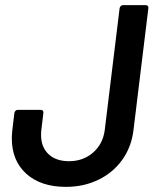

<svg xmlns="http://www.w3.org/2000/svg" viewBox="-20 -720 603 748"><path d="M26 -181Q26 -191 28 -213L36 -280Q37 -285 40.5 -288.5Q44 -292 49 -292H139Q144 -292 147 -288.5Q150 -285 149 -280L141 -213Q140 -206 140 -194Q140 -147 169 -119.5Q198 -92 249 -92Q304 -92 342.5 -125.5Q381 -159 388 -213L446 -688Q447 -693 450.5 -696.5Q454 -700 459 -700H548Q553 -700 556 -696.5Q559 -693 558 -688L500 -213Q492 -147 456 -97Q420 -47 363 -19.5Q306 8 237 8Q139 8 82.5 -43Q26 -94 26 -181Z"/></svg>

Font: Barlow SemiBold
Style: Italic
Weight: 600
Italic angle: -7°
Designer: Jeremy Tribby
Foundry: Tribby Type
Version: Version 1.408